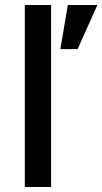

<svg xmlns="http://www.w3.org/2000/svg" viewBox="-20 -747 409 767"><path d="M79.1 0V-727.1H184.1V0ZM290 -550.8H221.2L251 -727.1H369.1Z"/></svg>

Font: Lorenzo Sans Medium
Style: Regular
Weight: 500
Foundry: Intel Corporation
Version: Version 1.00; ttfautohint (v1.5)